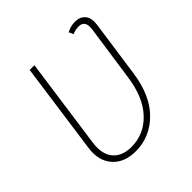

<svg xmlns="http://www.w3.org/2000/svg" viewBox="-184 -842 1002 1002"><g transform="rotate(-45 317.0 -341.5)"><path d="M513 -693Q551 -693 570.5 -668.5Q590 -644 583 -597L539 -288Q519 -144 442 -67Q365 10 260 10Q175 10 130 -42Q85 -94 98 -181L168 -682H203L133 -182Q122 -105 156.5 -63.5Q191 -22 260 -22Q353 -22 419.5 -92Q486 -162 504 -293L548 -598Q558 -662 509 -662Q485 -662 462 -652L451 -677Q479 -693 513 -693Z"/></g></svg>

Font: Fira Sans UltraLight
Style: Italic
Weight: 200
Italic angle: -8°
Designer: Carrois Corporate & Edenspiekermann AG
Foundry: Carrois Corporate GbR & Edenspiekermann AG
Version: Version 4.203;PS 004.203;hotconv 1.0.88;makeotf.lib2.5.64775